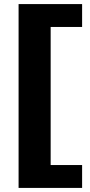

<svg xmlns="http://www.w3.org/2000/svg" viewBox="-20 -820 440 940"><path d="M382 -800V-688H228V-12H382V100H71V-800Z"/></svg>

Font: Pathway Extreme 8pt Thin 12pt
Style: Bold
Weight: 700
Version: Version 1.001;gftools[0.9.26]